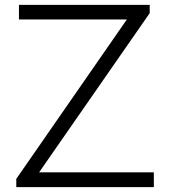

<svg xmlns="http://www.w3.org/2000/svg" viewBox="-20 -770 701 790"><path d="M613 -61V0H47V-34L502 -690H58V-750H596V-716L141 -61Z"/></svg>

Font: Oakes Grotesk Light
Style: Regular
Weight: 300
Designer: Samuel Oakes
Foundry: Samuel Oakes
Version: Version 1.000;PS 001.000;hotconv 1.0.88;makeotf.lib2.5.64775